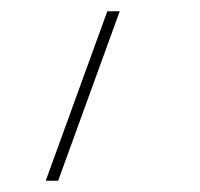

<svg xmlns="http://www.w3.org/2000/svg" viewBox="-20 -150 354 340"><path d="M61 170 170 -130H192L83 170Z"/></svg>

Font: M PLUS 2 Thin Thin
Style: Regular
Weight: 250
Version: Version 1.001